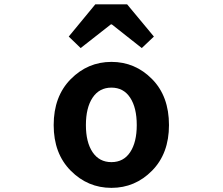

<svg xmlns="http://www.w3.org/2000/svg" viewBox="-20 -863 1040 896"><path d="M230.5 -279.3Q230.5 -413.1 310.1 -493.7Q389.6 -574.2 500 -574.2Q610.4 -574.2 689.5 -494.1Q768.6 -414.1 768.6 -279.3Q768.6 -146.5 689.5 -66.4Q610.4 13.7 500 13.7Q389.6 13.7 310.1 -66.4Q230.5 -146.5 230.5 -279.3ZM618.2 -279.3Q618.2 -360.4 587.4 -407.2Q556.6 -454.1 500 -454.1Q443.4 -454.1 412.1 -407.2Q380.9 -360.4 380.9 -279.3Q380.9 -199.2 412.1 -152.8Q443.4 -106.4 500 -106.4Q556.6 -106.4 587.4 -152.8Q618.2 -199.2 618.2 -279.3ZM300.8 -692.4 424.8 -842.8H573.2L698.2 -692.4L641.6 -638.7L502 -749H497.1L356.4 -638.7Z"/></svg>

Font: GenEi Gothic M Regular
Style: Bold
Weight: 700
Designer: o_tamon (Modified); [Source Han Sans]
Ryoko NISHIZUKA  (kana & ideographs); Paul D. Hunt (Latin, Greek & Cyrillic); Wenl
Version: Version 1.1a;Original Version 1.004